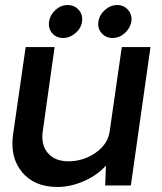

<svg xmlns="http://www.w3.org/2000/svg" viewBox="-20 -737 643 763"><path d="M231 -586Q204 -586 187.5 -605Q171 -624 175 -651Q179 -678 200.5 -697.5Q222 -717 249 -717Q276 -717 293 -697.5Q310 -678 306 -651Q302 -624 279.5 -605Q257 -586 231 -586ZM427 -586Q401 -586 384 -605Q367 -624 371 -651Q375 -678 397 -697.5Q419 -717 446 -717Q472 -717 489 -697.5Q506 -678 502 -651Q497 -624 475.5 -605Q454 -586 427 -586ZM578 -550 500 0H398L401 -79Q366 -40 313 -17Q260 6 208 6Q117 6 68 -52.5Q19 -111 32 -203L82 -550H197L150 -216Q142 -162 170 -129Q198 -96 252 -96Q311 -96 360 -130Q409 -164 416 -216L464 -550Z"/></svg>

Font: Oakes Grotesk Medium
Style: Italic
Weight: 500
Italic angle: -8°
Designer: Samuel Oakes
Foundry: Samuel Oakes
Version: Version 1.000;PS 001.000;hotconv 1.0.88;makeotf.lib2.5.64775